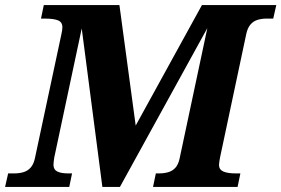

<svg xmlns="http://www.w3.org/2000/svg" viewBox="-52 -734 1105 754"><path d="M-32 0 -20 -53H3Q24 -53 40.5 -58Q57 -63 68.5 -76Q80 -89 85 -112L189 -599Q191 -607 192 -614.5Q193 -622 193 -627Q193 -647 176 -654Q159 -661 124 -661H109L120 -714H417L486 -203H460L741 -714H1033L1021 -661H995Q976 -661 959.5 -656Q943 -651 931.5 -637.5Q920 -624 915 -600L812 -115Q811 -108 809.5 -100Q808 -92 808 -87Q808 -68 825 -60.5Q842 -53 874 -53H892L881 0H549L560 -53H571Q593 -53 609.5 -58Q626 -63 637 -75.5Q648 -88 653 -110L767 -646L774 -645L419 0H350L266 -645L274 -646L161 -115Q160 -108 159 -100Q158 -92 158 -87Q158 -68 173 -60.5Q188 -53 216 -53H231L220 0Z"/></svg>

Font: Noto Serif
Style: Italic
Weight: 400
Italic angle: -12°
Designer: Monotype Design Team
Foundry: Monotype Imaging Inc.
Version: Version 2.013